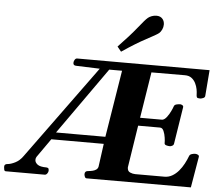

<svg xmlns="http://www.w3.org/2000/svg" viewBox="-142 -1052 1279 1122"><g transform="rotate(5 497.0 -491.0)"><path d="M-67.9 0Q-75.7 0 -77.6 -9.8Q-79.6 -19.5 -79.6 -24.9Q-79.6 -34.7 -74.5 -38.6Q-69.3 -42.5 -61.5 -43Q-42.5 -44.4 -16.8 -57.1Q8.8 -69.8 28.3 -97.2L427.2 -645L289.1 -649.9Q271 -649.9 271 -665.5Q271 -675.3 276.6 -684.1Q282.2 -692.9 290.5 -692.9L1067.4 -692.4L1055.2 -539.1Q1054.2 -530.8 1043.2 -526.6Q1032.2 -522.5 1026.9 -522.5Q1010.7 -522.5 1007.6 -527.8Q1004.4 -533.2 1004.4 -545.9Q1004.4 -557.6 1001.2 -575Q998 -592.3 989.5 -609.6Q981 -627 965.8 -638.7Q950.7 -650.4 926.3 -650.4L730 -649.9L687 -379.9H816.9Q830.1 -381.8 842.8 -398.2Q855.5 -414.6 864.7 -433.8Q874 -453.1 877 -462.9Q879.9 -472.7 891.6 -475.8Q903.3 -479 914.1 -479Q919.4 -479 926.5 -474.9Q933.6 -470.7 932.1 -462.4L897.9 -246.1Q896.5 -237.8 888.4 -233.6Q880.4 -229.5 875 -229.5Q863.8 -229.5 853 -232.9Q842.3 -236.3 842.8 -245.6Q843.3 -256.3 840.3 -277.1Q837.4 -297.9 829.8 -315.4Q822.3 -333 808.1 -333H679.7L641.1 -85Q641.1 -63 656.7 -56.2Q672.4 -49.3 687.5 -49.3H858.9Q883.3 -49.3 904.1 -61.3Q924.8 -73.2 941.7 -93Q958.5 -112.8 970.9 -136.2Q983.4 -159.7 991.7 -182.1Q995.1 -191.4 1006.6 -194.8Q1018.1 -198.2 1025.9 -198.2Q1035.2 -198.2 1042.7 -194.1Q1050.3 -189.9 1048.8 -181.6L1018.1 -0.5L406.7 0Q398.9 0 395.5 -8.8Q392.1 -17.6 392.1 -23.4Q392.1 -41.5 410.2 -43Q426.3 -44.4 438.7 -47.6Q451.2 -50.8 459.5 -57.1Q467.8 -63.5 470.2 -74.2L488.8 -209.5H181.2L104 -99.6Q99.1 -92.3 99.1 -81.5Q99.1 -66.9 114.3 -54.9Q129.4 -43 168 -43Q177.2 -42 179.4 -37.6Q181.6 -33.2 181.6 -24.9Q181.6 -17.1 175.3 -8.5Q168.9 0 160.6 0ZM205.1 -251.5H494.6L558.1 -644.5H482.9ZM542.5 -754.9 519.5 -783.2Q586.4 -852.5 627 -903.3Q667.5 -954.1 680.7 -964.8Q689.5 -972.2 703.1 -977.3Q716.8 -982.4 730.5 -982.4Q754.9 -982.4 767.6 -966.3Q777.8 -953.1 777.8 -934.6Q777.8 -919.4 771.2 -905.3Q764.6 -891.1 754.9 -882.8Q741.7 -872.1 683.6 -841.6Q625.5 -811 542.5 -754.9Z"/></g></svg>

Font: Gelasio
Style: Bold Italic
Weight: 700
Italic angle: -8.5°
Designer: Eben Sorkin
Foundry: Eben Sorkin
Version: Version 1.008